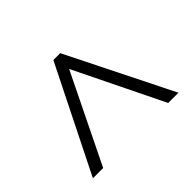

<svg xmlns="http://www.w3.org/2000/svg" viewBox="-100 -867 714 714"><g transform="rotate(-45 257.5 -509.5)"><path d="M33 -302 240 -717H276L483 -302H429L258 -652L87 -302Z"/></g></svg>

Font: Noto Sans Thai Looped SemiCondensed Light
Style: Regular
Weight: 300
Width: 4
Designer: Sasikarn Vongin, Ben Mitchell
Foundry: The Fontpad Ltd
Version: Version 1.001; ttfautohint (v1.8.4.7-5d5b)